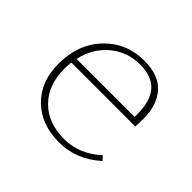

<svg xmlns="http://www.w3.org/2000/svg" viewBox="-108 -541 674 674"><g transform="rotate(45 229.0 -204.5)"><path d="M393 -74 407 -59Q338 3 253 3Q164 3 110 -50Q56 -103 56 -191Q56 -289 115 -350.5Q174 -412 262 -412Q334 -412 369 -372.5Q404 -333 404 -264Q404 -238 402 -226H85Q83 -204 83 -193Q83 -113 130 -65.5Q177 -18 256 -18Q333 -18 393 -74ZM262 -392Q198 -392 151 -353Q104 -314 89 -248H377V-263Q377 -392 262 -392Z"/></g></svg>

Font: EauTestInfant Extralight
Style: Regular
Weight: 250
Designer: Christian Thalmann (Catharsis Fonts)
Version: Version 0.001;PS 000.001;hotconv 1.0.88;makeotf.lib2.5.64775